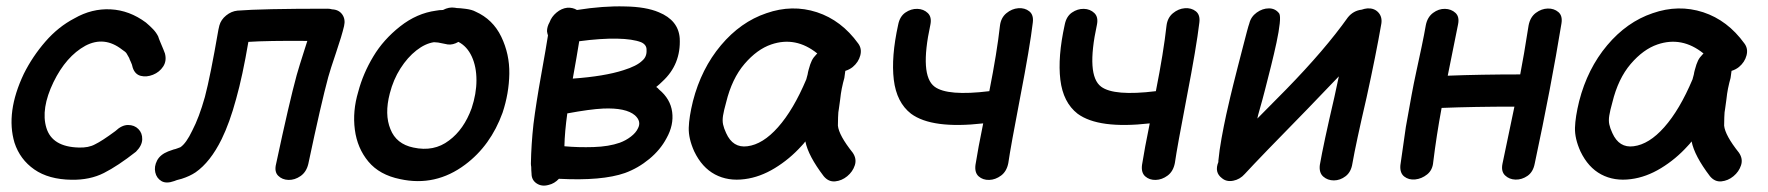

<svg xmlns="http://www.w3.org/2000/svg" viewBox="-20 -558 5489 596"><path d="M202 0Q259 1 302.5 -21Q346 -43 402 -87Q421 -106 421.5 -125.5Q422 -145 409.5 -157.5Q397 -170 377.5 -170Q358 -170 338 -151Q296 -120 275 -110Q255 -99 225 -100Q142 -102 124 -161Q106 -220 146 -303Q185 -383 245 -416Q304 -447 359 -404Q370 -397 373 -392Q376 -387 381 -378Q382 -374 386 -366Q390 -358 392 -348Q399 -327 417 -322.5Q435 -318 455 -326Q475 -334 486.5 -351.5Q498 -369 492 -392Q491 -395 487 -405Q483 -415 478 -426.5Q473 -438 471 -445Q465 -457 455.5 -467Q446 -477 433 -488Q382 -526 323.5 -529Q265 -532 211 -501Q161 -475 121 -429Q81 -383 54 -329Q-3 -209 25 -115Q42 -63 86.5 -32Q131 -1 202 0Z M521 4Q524 3 529 1Q543 -3 544 -3Q569 -11 587 -23Q633 -55 668 -126Q693 -177 713 -251Q733 -322 751 -428Q811 -432 934 -431L926 -406Q908 -350 901 -325Q878 -241 837 -49Q831 -25 843.5 -12.5Q856 0 875.5 0.5Q895 1 913 -11.5Q931 -24 937 -49Q977 -238 999 -319Q1005 -341 1023 -394Q1041 -447 1048 -477Q1053 -498 1042.5 -513Q1032 -528 1011 -529Q1004 -531 997 -531Q791 -531 717 -525Q698 -523 682 -510Q666 -497 661 -479Q659 -472 658 -466Q633 -321 616 -257Q598 -193 577 -153Q558 -113 540 -101L532 -98Q530 -97 525 -95.5Q520 -94 519 -94Q510 -91 502 -88Q477 -78 467.5 -59.5Q458 -41 462 -23Q466 -5 481 4Q496 13 521 4Z M1222 -2Q1332 22 1424 -47Q1503 -106 1540 -208Q1560 -268 1561 -329Q1562 -390 1536 -444Q1510 -498 1456 -522Q1445 -528 1426 -530.5Q1407 -533 1398 -533L1392 -534Q1374 -537 1355 -527Q1344 -527 1334 -525Q1274 -517 1222 -476Q1170 -435 1139 -383Q1107 -330 1092 -273Q1074 -213 1081.5 -155.5Q1089 -98 1123.5 -56.5Q1158 -15 1222 -2ZM1263 -100Q1210 -111 1192 -157Q1173 -203 1190 -268Q1201 -311 1223 -345.5Q1245 -380 1272.5 -401.5Q1300 -423 1327 -427Q1331 -427 1340 -426Q1368 -420 1370 -420Q1386 -418 1403 -428Q1430 -414 1444.5 -382.5Q1459 -351 1459 -309Q1459 -267 1444 -222Q1420 -156 1374 -122Q1327 -86 1263 -100Z M1683 16Q1701 12 1715 -3Q1849 4 1920 -21Q1961 -36 1995.5 -64.5Q2030 -93 2049 -129Q2072 -170 2066.5 -210.5Q2061 -251 2026 -280Q2022 -285 2017 -288Q2027 -296 2036 -305Q2094 -358 2090 -439Q2086 -495 2025 -520Q1985 -537 1920 -538Q1853 -540 1771 -527Q1758 -535 1741 -534Q1723 -532 1707.5 -519Q1692 -506 1686 -489Q1678 -475 1678 -461Q1679 -454 1681 -448Q1676 -415 1660 -326Q1644 -237 1636 -173Q1629 -110 1628 -50Q1628 -45 1629 -40Q1629 -30 1630 -19Q1630 1 1646 11.5Q1662 22 1683 16ZM1732 -104Q1733 -149 1741 -206Q1811 -219 1852 -221Q1923 -224 1951 -200Q1972 -181 1960 -159Q1954 -146 1938.5 -134Q1923 -122 1904 -115Q1870 -103 1822.5 -101.5Q1775 -100 1732 -104ZM1758 -314Q1771 -386 1778 -430Q1845 -439 1896 -438Q1944 -437 1970 -427Q1988 -419 1987 -402Q1988 -382 1974 -370Q1957 -353 1915 -340Q1856 -321 1758 -314Z M2292 -2Q2339 -8 2385 -36Q2431 -64 2468 -105Q2474 -111 2480 -119Q2489 -74 2537 -11Q2552 7 2572.5 5Q2593 3 2610 -11Q2627 -25 2633.5 -45Q2640 -65 2627 -84Q2584 -138 2581 -168Q2581 -175 2581.5 -193.5Q2582 -212 2584 -220Q2585 -229 2588 -249Q2590 -268 2593 -283L2595 -292Q2595 -293 2597 -301Q2599 -308 2601 -316Q2603 -329 2604 -338Q2617 -342 2627 -350Q2645 -365 2650.5 -386Q2656 -407 2644 -423Q2592 -495 2516 -520Q2439 -545 2359 -517Q2279 -490 2218 -417.5Q2157 -345 2131 -244Q2119 -195 2118 -161.5Q2117 -128 2135 -88Q2159 -38 2199.5 -16.5Q2240 5 2292 -2ZM2300 -104Q2255 -98 2234 -145Q2227 -160 2224.5 -172Q2222 -184 2224.5 -199.5Q2227 -215 2234 -240Q2252 -314 2291 -359.5Q2330 -405 2374 -420Q2450 -446 2517 -392Q2516 -391 2515.5 -390.5Q2515 -390 2514 -389Q2505 -380 2500 -370Q2495 -360 2490 -341Q2488 -334 2487 -327Q2485 -320 2484 -316L2483 -312Q2443 -217 2395 -163Q2348 -110 2300 -104Z M3008 -46Q3005 -22 3018 -10.5Q3031 1 3050.5 0.5Q3070 0 3087.5 -13Q3105 -26 3110 -52Q3117 -101 3147 -257Q3177 -412 3186 -488Q3189 -512 3175 -523Q3161 -534 3141 -532.5Q3121 -531 3104 -517Q3087 -503 3084 -478Q3075 -396 3051 -275Q2921 -259 2881 -289Q2834 -324 2868 -481Q2873 -505 2860 -517.5Q2847 -530 2827.5 -530.5Q2808 -531 2790.5 -519Q2773 -507 2768 -481Q2746 -381 2754.5 -310.5Q2763 -240 2808 -205Q2873 -157 3032 -175Q3016 -97 3008 -46Z M3525 -46Q3522 -22 3535 -10.5Q3548 1 3567.5 0.5Q3587 0 3604.5 -13Q3622 -26 3627 -52Q3634 -101 3664 -257Q3694 -412 3703 -488Q3706 -512 3692 -523Q3678 -534 3658 -532.5Q3638 -531 3621 -517Q3604 -503 3601 -478Q3592 -396 3568 -275Q3438 -259 3398 -289Q3351 -324 3385 -481Q3390 -505 3377 -517.5Q3364 -530 3344.5 -530.5Q3325 -531 3307.5 -519Q3290 -507 3285 -481Q3263 -381 3271.5 -310.5Q3280 -240 3325 -205Q3390 -157 3549 -175Q3533 -97 3525 -46Z M3773 -5Q3787 7 3808 3Q3829 -1 3844 -18Q3890 -68 4039 -220L4136 -321L4122 -256Q4088 -110 4077 -46Q4074 -22 4087.5 -10Q4101 2 4120.5 2Q4140 2 4157 -11Q4174 -24 4178 -50Q4189 -113 4222 -255Q4251 -387 4268 -485Q4271 -506 4258.5 -519.5Q4246 -533 4225 -532Q4215 -531 4207 -528Q4181 -525 4164 -504Q4093 -404 3973 -281L3883 -190Q3884 -197 3891 -221Q3898 -245 3907 -280Q3916 -315 3925.5 -353Q3935 -391 3942.5 -426Q3950 -461 3952.5 -485Q3955 -509 3951 -516Q3939 -532 3919 -532Q3899 -532 3881 -519Q3863 -506 3858 -485Q3856 -480 3850.5 -459.5Q3845 -439 3837.5 -409.5Q3830 -380 3822 -349.5Q3814 -319 3808 -294Q3802 -269 3799 -257Q3794 -237 3786.5 -202.5Q3779 -168 3772 -129.5Q3765 -91 3762 -59Q3762 -58 3762 -57Q3762 -56 3762 -55Q3749 -23 3773 -5Z M4327 -45Q4325 -21 4339 -10Q4353 1 4373 -1Q4393 -3 4410 -16.5Q4427 -30 4429 -55Q4439 -137 4455 -223Q4556 -227 4681 -227Q4665 -149 4644 -50Q4639 -26 4652 -13.5Q4665 -1 4684.5 -0.5Q4704 0 4721.5 -12Q4739 -24 4744 -50Q4795 -289 4827 -485Q4831 -509 4817.5 -520.5Q4804 -532 4784.5 -531.5Q4765 -531 4747.5 -518Q4730 -505 4725 -479Q4710 -383 4699 -327Q4576 -327 4474 -323L4506 -482Q4511 -506 4498 -518Q4485 -530 4465.5 -530.5Q4446 -531 4428.5 -518Q4411 -505 4406 -480Q4401 -451 4393 -413Q4385 -375 4376.5 -336Q4368 -297 4362 -264Q4354 -222 4344 -164Q4336 -109 4327 -45Z M5043 -2Q5090 -8 5136 -36Q5182 -64 5219 -105Q5225 -111 5231 -119Q5240 -74 5288 -11Q5303 7 5323.5 5Q5344 3 5361 -11Q5378 -25 5384.5 -45Q5391 -65 5378 -84Q5335 -138 5332 -168Q5332 -175 5332.5 -193.5Q5333 -212 5335 -220Q5336 -229 5339 -249Q5341 -268 5344 -283L5346 -292Q5346 -293 5348 -301Q5350 -308 5352 -316Q5354 -329 5355 -338Q5368 -342 5378 -350Q5396 -365 5401.5 -386Q5407 -407 5395 -423Q5343 -495 5267 -520Q5190 -545 5110 -517Q5030 -490 4969 -417.5Q4908 -345 4882 -244Q4870 -195 4869 -161.5Q4868 -128 4886 -88Q4910 -38 4950.5 -16.5Q4991 5 5043 -2ZM5051 -104Q5006 -98 4985 -145Q4978 -160 4975.5 -172Q4973 -184 4975.5 -199.5Q4978 -215 4985 -240Q5003 -314 5042 -359.5Q5081 -405 5125 -420Q5201 -446 5268 -392Q5267 -391 5266.5 -390.5Q5266 -390 5265 -389Q5256 -380 5251 -370Q5246 -360 5241 -341Q5239 -334 5238 -327Q5236 -320 5235 -316L5234 -312Q5194 -217 5146 -163Q5099 -110 5051 -104Z"/></svg>

Font: Balsamiq Sans
Style: Italic
Weight: 400
Italic angle: -12°
Designer: Michael Angeles
Foundry: Balsamiq SRL
Version: Version 1.020; ttfautohint (v1.8.4.7-5d5b);gftools[0.9.26]